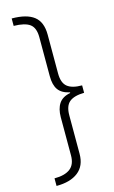

<svg xmlns="http://www.w3.org/2000/svg" viewBox="-150 -854 666 1124"><g transform="rotate(-15 183.5 -291.5)"><path d="M45 -799Q135 -799 179.5 -764.5Q224 -730 224 -653V-418Q224 -361 252.5 -337.5Q281 -314 342 -314V-269Q281 -268 252.5 -244.5Q224 -221 224 -164V69Q224 142 176.5 179Q129 216 45 216V170Q108 170 140.5 145Q173 120 173 65V-166Q173 -217 194 -248.5Q215 -280 263 -289V-293Q215 -303 194 -332Q173 -361 173 -415V-651Q173 -708 143 -730.5Q113 -753 45 -754Z"/></g></svg>

Font: Noto Sans Sinhala ExtraCondensed Light
Style: Regular
Weight: 300
Width: 2
Designer: Jelle Bosma - Monotype Design Team
Foundry: Monotype Imaging Inc.
Version: Version 2.006; ttfautohint (v1.8.4.7-5d5b)